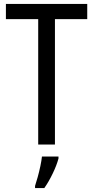

<svg xmlns="http://www.w3.org/2000/svg" viewBox="-20 -800 474 975"><path d="M259 -66H174V-703H10V-780H423V-703H259ZM277 5Q268 39 247.5 81.5Q227 124 205 155H158V144Q164 126 171.5 99Q179 72 185 43.5Q191 15 193 -5H277Z"/></svg>

Font: Noto Sans Malayalam UI Condensed
Style: Regular
Weight: 400
Width: 3
Designer: Jelle Bosma - Monotype Design Team
Foundry: Monotype Imaging Inc.
Version: Version 2.104; ttfautohint (v1.8.4.7-5d5b)